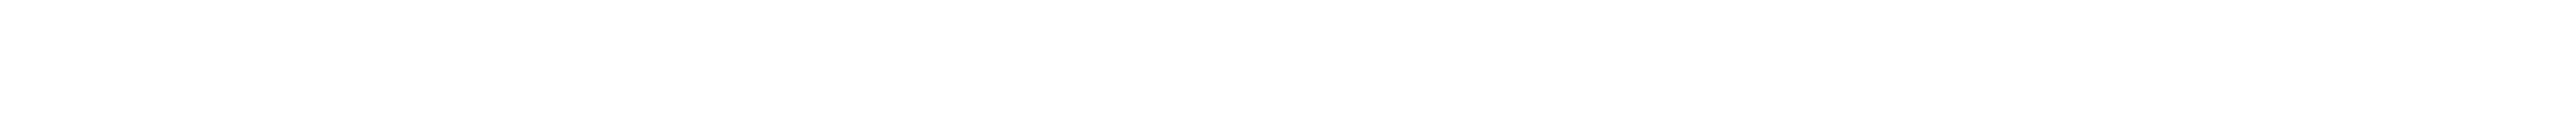

<svg xmlns="http://www.w3.org/2000/svg" viewBox="-69 -20 830 40"><path d="M-49 0Z"/></svg>

Font: Hussar Paneuropjskich
Style: UpCsObl
Weight: 400
Designer: Mew Too, Robert Jablonski
Foundry: Cannot Into Space Fonts
Version: Version 1